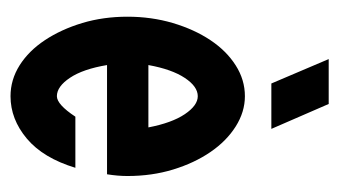

<svg xmlns="http://www.w3.org/2000/svg" viewBox="-164 -494 663 376"><g transform="rotate(90 168.0 -306.5)"><path d="M13.2 -224.1Q13.2 -271 25.6 -313Q38.1 -355 59.1 -386.5Q80.1 -418 108.4 -436Q136.7 -454.1 168.9 -454.1Q199.7 -454.1 228.3 -436Q256.8 -418 278.3 -386.5Q299.8 -355 312.5 -313.5Q325.2 -272 325.2 -224.1Q325.2 -205.1 321.8 -184.1H107.9Q115.7 -137.2 132.8 -111.6Q149.9 -85.9 168.9 -85.9Q185.1 -85.9 209 -122.1H309.1Q290 -59.1 252 -27.1Q213.9 4.9 168.9 4.9Q136.7 4.9 108.4 -12.9Q80.1 -30.8 59.1 -62.5Q38.1 -94.2 25.6 -135.5Q13.2 -176.8 13.2 -224.1ZM96.2 -618.2H184.1L232.9 -505.9H144ZM107.9 -265.1H230Q221.2 -311 204.1 -336.4Q187 -361.8 168.9 -361.8Q149.9 -361.8 133.1 -336.4Q116.2 -311 107.9 -265.1Z"/></g></svg>

Font: Fundamental  Brigade Condensed
Style: Regular
Weight: 400
Width: 3
Designer: Peter Wiegel, original typeface by Carl Albert Fahrenwaldt 1901
Foundry: Peter Wiegel
Version: Version 0.000 2012 initial release